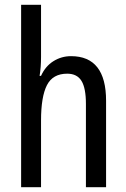

<svg xmlns="http://www.w3.org/2000/svg" viewBox="-20 -780 527 800"><path d="M151 -760V-543Q151 -500 145 -464H151Q169 -504 202.5 -525Q236 -546 276 -546Q422 -546 422 -360V0H338V-347Q338 -413 319.5 -443Q301 -473 260 -473Q200 -473 175.5 -425Q151 -377 151 -278V0H68V-760Z"/></svg>

Font: Avrile Sans Condensed
Style: Regular
Weight: 400
Width: 3
Designer: Monotype Design Team
Foundry: Monotype Imaging Inc.
Version: Version 2.001;September 10, 2019;FontCreator 11.5.0.2425 64-